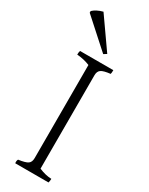

<svg xmlns="http://www.w3.org/2000/svg" viewBox="-229 -952 689 890"><g transform="rotate(30 115.5 -506.5)"><path d="M150 -752 134 -742 -16 -877V-886Q3 -904 37 -913ZM148 -637V-137Q183 -122 215 -121Q215 -109 212 -100H34Q32 -113 37 -121Q74 -126 87 -135Q100 -144 100 -166V-664Q69 -677 31 -680Q31 -695 34 -701H212Q212 -686 210 -680Q174 -676 161 -667Q148 -658 148 -637Z"/></g></svg>

Font: Halant Light
Style: Regular
Weight: 300
Designer: Hitesh Malaviya (Devanagari), Satya Rajpurohit (Latin)
Foundry: Indian Type Foundry
Version: Version 1.101;PS 1.0;hotconv 1.0.78;makeotf.lib2.5.61930; tt